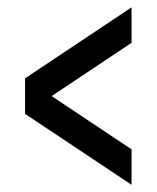

<svg xmlns="http://www.w3.org/2000/svg" viewBox="-20 -606 431 528"><path d="M341.8 -585.9V-488.3L122.1 -341.8L341.8 -195.3V-97.7L48.8 -293V-390.6Z"/></svg>

Font: BabelStone Runic Berhtwald
Style: Regular
Weight: 400
Designer: Andrew West
Foundry: BabelStone
Version: Version 7.004;November 9, 2023